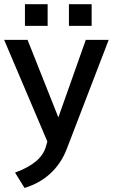

<svg xmlns="http://www.w3.org/2000/svg" viewBox="-23 -694 579 929"><path d="M95.7 215.3 49.8 141.1Q83.5 128.9 108.6 115Q133.8 101.1 151.9 85.7Q169.9 70.3 181.6 52.7Q193.4 35.2 199.2 15.1L206.1 -9.3L-2.9 -501H110.4L259.3 -126L392.1 -501H502.9L299.8 27.3Q285.6 64 264.9 94.2Q244.1 124.5 218 147.9Q191.9 171.4 160.9 188.2Q129.9 205.1 95.7 215.3ZM310.5 -568.8V-673.8H420.4V-568.8ZM97.7 -568.8V-673.8H207.5V-568.8Z"/></svg>

Font: Ride Light
Style: Bold
Weight: 600
Version: Version 3.000